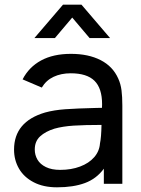

<svg xmlns="http://www.w3.org/2000/svg" viewBox="-20 -785 602 820"><path d="M362.5 -622.5 288.5 -710 214.5 -622.5H127L249 -765H328L450 -622.5ZM502.5 -334V0H423.5V-64.5Q392 -21.5 342.5 -3.2Q293 15 223.5 15Q165 15 123.5 -6.8Q82 -28.5 61 -65Q40 -101.5 40 -146Q40 -265.5 172.5 -304.5Q210.5 -315 259 -318.5Q307.5 -322 390.5 -324L415.5 -324.5Q416 -330 416 -340Q416 -408 383.5 -440Q351 -472 282 -472Q241 -472 209 -457Q177 -442 158.5 -411L76.5 -446Q103.5 -498.5 155.5 -526.8Q207.5 -555 283 -555Q357.5 -555 409.8 -528.2Q462 -501.5 485 -449.5Q495.5 -426.5 499 -399Q502.5 -371.5 502.5 -334ZM407 -172.5Q412.5 -198 413.5 -251.5Q342 -251.5 295 -248.5Q248 -245.5 212.5 -235.5Q174 -223.5 151.2 -202.5Q128.5 -181.5 128.5 -146.5Q128.5 -123 140 -103.2Q151.5 -83.5 176 -71.5Q200.5 -59.5 237 -59.5Q284.5 -59.5 322.2 -73.8Q360 -88 382.2 -113.5Q404.5 -139 407 -172.5Z"/></svg>

Font: CCSD_manrope Medium
Style: Regular
Weight: 500
Designer: Mikhail Sharanda
Foundry: Mikhail Sharanda
Version: Version 4.503